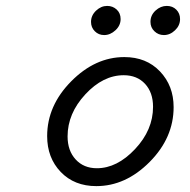

<svg xmlns="http://www.w3.org/2000/svg" viewBox="-20 -631 648 656"><path d="M141.1 -166Q141.1 -270 223.1 -353Q305.2 -436 404.8 -436Q480 -436 526.6 -387Q573.2 -337.9 573.2 -265.1Q573.2 -160.2 491.2 -77.6Q409.2 4.9 309.1 4.9Q233.9 4.9 187.5 -43.5Q141.1 -91.8 141.1 -166ZM210.9 -165Q210.9 -116.2 238.5 -86.2Q266.1 -56.2 311 -56.2Q379.9 -56.2 441.4 -121.6Q502.9 -187 502.9 -266.1Q502.9 -314.9 475.6 -344.5Q448.2 -374 402.8 -374Q332 -374 271.5 -308.6Q210.9 -243.2 210.9 -165ZM291 -556.2Q291 -578.1 308.1 -594.5Q325.2 -610.8 346.2 -610.8Q365.2 -610.8 378.7 -598.4Q392.1 -585.9 392.1 -565.9Q392.1 -543.9 374.5 -527.6Q356.9 -511.2 335.9 -511.2Q316.9 -511.2 304 -524.2Q291 -537.1 291 -556.2ZM494.1 -556.2Q494.1 -579.1 511.5 -595Q528.8 -610.8 549.8 -610.8Q569.8 -610.8 582.5 -597.9Q595.2 -585 595.2 -565.9Q595.2 -543.9 578.1 -527.6Q561 -511.2 540 -511.2Q521 -511.2 507.6 -524.2Q494.1 -537.1 494.1 -556.2Z"/></svg>

Font: CMU Typewriter Text Variable Width
Style: Italic
Weight: 500
Italic angle: -14.04°
Version: Version 0.7.0